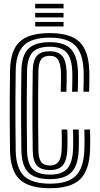

<svg xmlns="http://www.w3.org/2000/svg" viewBox="-20 -985 527 1015"><path d="M244.5 10Q132.5 10 83.5 -36.8Q34.5 -83.5 33 -191Q31.8 -271.8 31.5 -339.6Q31.2 -407.5 31.6 -472.6Q32 -537.8 33 -610Q34.5 -717 83.2 -763.5Q132 -810 243.2 -810Q351 -810 399.8 -763.9Q448.5 -717.8 452 -610Q452.5 -599.2 452.5 -586.4Q452.5 -573.5 452.4 -559.2Q452.2 -545 451.9 -530Q451.5 -515 451 -500H421Q421.8 -520 422.1 -539.8Q422.5 -559.5 422.5 -577.4Q422.5 -595.2 422 -609.2Q418.8 -703.5 377.5 -744.8Q336.2 -786 243.2 -786Q147.8 -786 106 -745Q64.2 -704 63 -609.5Q62 -538 61.6 -467.8Q61.2 -397.5 61.6 -328.5Q62 -259.5 63 -191.5Q64.2 -96.5 106.5 -55.2Q148.8 -14 244.5 -14Q338 -14 380.1 -55.2Q422.2 -96.5 426 -191.8Q426.8 -212.2 426.9 -241Q427 -269.8 426 -300.2H456Q457 -272 456.9 -240.9Q456.8 -209.8 456 -191Q452 -83.5 402.9 -36.8Q353.8 10 244.5 10ZM244.5 -38Q164.8 -38 129.5 -73.8Q94.2 -109.5 93 -191.8Q92 -262.2 91.6 -329.2Q91.2 -396.2 91.6 -464.9Q92 -533.5 93 -609.2Q94.2 -691 129.1 -726.5Q164 -762 243.2 -762Q319.8 -762 354.4 -726.4Q389 -690.8 392 -609.2Q392.5 -598 392.5 -584.4Q392.5 -570.8 392.2 -556.1Q392 -541.5 391.8 -527.1Q391.5 -512.8 391 -500H361Q362 -527.2 362.2 -547.4Q362.5 -567.5 362.5 -582.2Q362.5 -597 362 -607.5Q359.5 -677 331.9 -707.5Q304.2 -738 243.2 -738Q179.8 -738 151.9 -708.1Q124 -678.2 123 -609.2Q122 -540 121.6 -472.1Q121.2 -404.2 121.6 -334.8Q122 -265.2 123 -190.2Q124 -120.8 152.5 -91.4Q181 -62 244 -62Q308.8 -62 335.9 -93.8Q363 -125.5 366 -193.5Q366.5 -205.8 366.8 -222.9Q367 -240 366.9 -259.9Q366.8 -279.8 366 -300.2H396Q396.8 -281.2 396.9 -260.8Q397 -240.2 396.8 -222Q396.5 -203.8 396 -191.2Q392.8 -109.5 357.4 -73.8Q322 -38 244.5 -38ZM244 -86Q196.8 -86 175.2 -109.9Q153.8 -133.8 153 -190.5Q152 -260.2 151.6 -327.5Q151.2 -394.8 151.6 -464.1Q152 -533.5 153 -609Q153.8 -665.2 174.8 -689.6Q195.8 -714 243.2 -714Q288 -714 308.8 -689.2Q329.5 -664.5 332 -608Q332.5 -598.5 332.5 -583.5Q332.5 -568.5 332.2 -547.8Q332 -527 331 -500H301Q302 -527.2 302.2 -547.9Q302.5 -568.5 302.5 -582.9Q302.5 -597.2 302 -605.8Q300.2 -647.5 287.4 -668.8Q274.5 -690 243.2 -690Q211.5 -690 197.5 -671.1Q183.5 -652.2 183 -608.5Q182 -538.8 181.6 -471.5Q181.2 -404.2 181.6 -335.4Q182 -266.5 183 -191Q183.5 -147.2 197.9 -128.6Q212.2 -110 244 -110Q274.5 -110 289.1 -129.6Q303.8 -149.2 306 -193.8Q306.8 -209 306.9 -240.1Q307 -271.2 306 -300.2H336Q337 -271.5 336.9 -242Q336.8 -212.5 336 -194.5Q333.5 -136.5 312.1 -111.2Q290.8 -86 244 -86ZM166 -941V-965H316V-941ZM166 -845V-869H316V-845ZM166 -893V-917H316V-893Z"/></svg>

Font: Big Shoulders Inline Display Thin Black
Style: Regular
Weight: 900
Version: Version 2.002